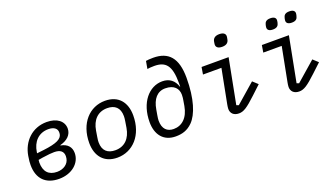

<svg xmlns="http://www.w3.org/2000/svg" viewBox="-66 -1268 3133 1796"><g transform="rotate(-20 1500.5 -370.0)"><path d="M284.8 12.1C413.4 12.1 503.2 -67.1 503.2 -166.2C503.2 -225.9 467.7 -265.6 402 -277.3V-281.2C472.7 -299 519.9 -341.6 519.9 -404.1C519.9 -476.9 456 -528.1 354.4 -528.1C207.7 -528.1 107.6 -424 85.2 -289.4C78.1 -247.5 76.3 -223 76.3 -200.6C76.3 -62.1 154.5 12.1 284.8 12.1ZM161.2 -194.6C161.2 -204.5 162.3 -214.5 163.4 -220.5L204.5 -227.6C267 -236.9 298.7 -239.3 324.2 -239.3C384.2 -239.3 415.1 -214.8 415.1 -166.9C415.1 -159.1 414.1 -150.9 413 -145.2C404.1 -91.3 353.7 -56.1 289.4 -56.1C206 -56.1 161.2 -104 161.2 -194.6ZM170.8 -283.4 172.9 -296.2C186.8 -390.3 246.4 -459.9 346.2 -459.9C403.4 -459.9 432.9 -433.9 432.9 -397.7C432.9 -392 432.9 -386 431.8 -380C423.7 -335.2 376.4 -307.5 239 -291.2Z M865.1 12.1C1018.8 12.1 1137.8 -112.6 1137.8 -309.7C1137.8 -439.3 1068.9 -528.1 934.3 -528.1C781.2 -528.1 662.3 -403.4 662.3 -206.3C662.3 -76.7 732.6 12.1 865.1 12.1ZM746.8 -183.2C746.8 -195.3 748.2 -210.6 752.1 -233.7L762.1 -295.1C778.8 -394.5 836.3 -456.3 930.4 -456.3C1005.7 -456.3 1053.3 -417.6 1053.3 -332.7C1053.3 -320.7 1052.2 -305.4 1048.3 -282.3L1038.4 -220.9C1021.7 -121.4 964.1 -59.7 870 -59.7C794.7 -59.7 746.8 -98.4 746.8 -183.2Z M1445.7 12.1C1508.9 12.1 1562.9 -2.8 1613.3 -52.9C1679.3 -119.3 1726.6 -259.9 1726.6 -469.5C1726.6 -667.6 1648.4 -752.1 1496.4 -752.1C1465.6 -752.1 1436.8 -749.6 1424 -747.2L1410.5 -671.5C1425.4 -674 1447.4 -676.5 1479.8 -676.5C1592.7 -676.5 1642.8 -621.8 1642.8 -448.5V-412.3H1639.6C1618.3 -478.3 1571.7 -516 1500 -516C1369 -516 1259.6 -392 1259.6 -196.4C1259.6 -74.6 1322.4 12.1 1445.7 12.1ZM1343.7 -181.5C1343.7 -195.3 1345.9 -209.9 1349.8 -234L1359 -286.9C1375.7 -387.1 1425.4 -444.6 1503.9 -444.6C1593.4 -444.6 1631.4 -395.6 1631.4 -335.2C1631.4 -313.6 1628.6 -294.4 1626.1 -281.2L1617.2 -228.3C1598 -117.5 1534.1 -59.7 1451.3 -59.7C1386 -59.7 1343.7 -98.4 1343.7 -181.5Z M2140.3 -627.1C2182.2 -627.1 2203.5 -645.6 2208.5 -676.5C2210.9 -689.6 2213.1 -698.5 2213.1 -706.7C2213.1 -728.7 2197.1 -748.2 2152.7 -748.2C2111.2 -748.2 2089.5 -729.8 2084.2 -698.9C2082.4 -685.7 2080.3 -676.8 2080.3 -669C2080.3 -646.7 2095.9 -627.1 2140.3 -627.1ZM1881.4 -445H2065L1998.9 -104.4C1996.8 -90.2 1993.6 -74.9 1993.6 -61.4C1993.6 -18.5 2022 12.1 2074.6 12.1C2121.8 12.1 2160.2 -13.5 2252.1 -99.4L2340.6 -182.2L2290.5 -228.3L2098.4 -60.7L2076 -69.2L2162.3 -516H1893.1Z M2674.7 12.1C2721.9 12.1 2760.3 -13.5 2852.3 -99.4L2940.7 -182.2L2890.6 -228.3L2698.5 -60.7L2676.1 -69.2L2762.4 -516H2493.3L2481.5 -445H2665.1L2599.1 -104.4C2596.9 -90.2 2593.7 -74.9 2593.7 -61.4C2593.7 -18.5 2622.2 12.1 2674.7 12.1ZM2587.4 -654.1C2587.4 -634.2 2600.9 -616.8 2641 -616.8C2682.5 -616.8 2696.4 -634.2 2702.4 -661.2C2704.2 -671.2 2706.3 -680 2706.3 -687.1C2706.3 -707 2692.8 -724.4 2652.3 -724.4C2611.2 -724.4 2597.3 -707 2591.3 -680C2589.5 -670.5 2587.4 -661.2 2587.4 -654.1ZM2775.9 -654.1C2775.9 -634.2 2789.4 -616.8 2829.5 -616.8C2871.1 -616.8 2884.6 -634.2 2890.6 -661.2C2893.1 -671.2 2895.2 -680 2895.2 -687.1C2895.2 -707 2881.4 -724.4 2841.3 -724.4C2799.7 -724.4 2785.9 -707 2779.8 -680C2777.7 -670.5 2775.9 -661.2 2775.9 -654.1Z"/></g></svg>

Font: Margiela Mono Italic Text It
Style: Regular
Weight: 400
Designer: Mike Abbink, Paul van der Laan, Pieter van Rosmalen
Foundry: Bold Monday
Version: Version 2.003 2021